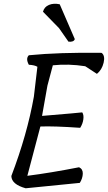

<svg xmlns="http://www.w3.org/2000/svg" viewBox="-20 -1012 580 1032"><path d="M301 -989 382 -802Q377 -785 348 -788L297 -861L211 -949Q218 -975 243 -985.5Q268 -996 301 -989ZM206 -389Q410 -406 422 -408Q431 -395 428 -371Q425 -347 411 -325Q267 -335 197 -332L127 -67Q252 -83 405 -113Q426 -103 425 -78Q424 -53 409 -29L118 0Q42 -21 41 -66Q126 -289 162 -492L181 -653Q167 -662 135 -664Q117 -697 135 -715Q297 -731 526 -728Q546 -713 537 -675Q528 -637 501 -615L438 -656Q348 -670 264 -661L235 -552Z"/></svg>

Font: Tillana
Style: Regular
Weight: 400
Designer: Lipi Raval (Devanagari, Latin), Jonny Pinhorn (Latin)
Foundry: Indian Type Foundry
Version: Version 2.002;PS 1.0;hotconv 1.0.79;makeotf.lib2.5.61930; tt